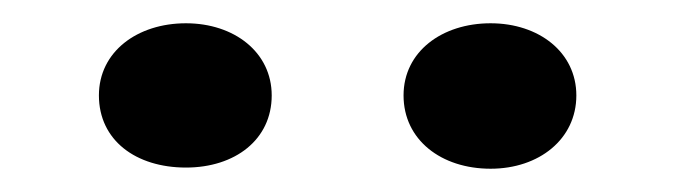

<svg xmlns="http://www.w3.org/2000/svg" viewBox="-20 -749 581 165"><path d="M139.8 -605C182 -605 213.5 -629 213.5 -667C213.5 -704.1 181.3 -729 139.8 -729C98 -729 65 -704.6 65 -667C65 -628.4 96.8 -605 139.8 -605ZM401.6 -604C443.2 -604 475.3 -629.4 475.3 -667C475.3 -704.1 443.1 -729 401.6 -729C359.8 -729 326.8 -704.6 326.8 -667C326.8 -628.8 359.2 -604 401.6 -604Z"/></svg>

Font: Asimov
Style: Wid
Weight: 500
Designer: Google
Version: Version 2.000980; 2014